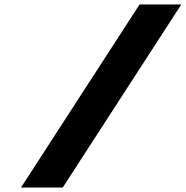

<svg xmlns="http://www.w3.org/2000/svg" viewBox="-20 -845 837 865"><path d="M796.9 -825H608.9L74.5 0H262.5Z"/></svg>

Font: Hussar
Style: BdWodka
Weight: 700
Foundry: Cannot Into Space Fonts
Version: Version 2.00